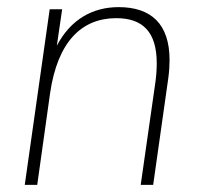

<svg xmlns="http://www.w3.org/2000/svg" viewBox="-20 -519 564 539"><path d="M49.5 0H84.5L120.5 -256.5C141.5 -402.5 209.5 -468 306.5 -468C381.5 -468 420 -428.5 420 -341.5C420 -325.5 419 -308.5 416.5 -290L375 0H410L452.5 -300C455 -318.5 456 -335.5 456 -350.5C456 -452.5 403.5 -499 313 -499C239 -499 177.5 -463.5 139.5 -390.5L154.5 -493H119.5Z"/></svg>

Font: HK Grotesk ExtraLight
Style: Italic
Weight: 200
Italic angle: -16°
Designer: Alfredo Marco Pradil
Foundry: Hanken Design Co.
Version: Version 3.001;FEAKit 1.0